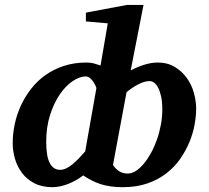

<svg xmlns="http://www.w3.org/2000/svg" viewBox="-20 -757 857 789"><path d="M647 -307.1Q647 -338.4 642.1 -360.6Q637.2 -382.8 629.6 -397Q622.1 -411.1 613 -417.5Q604 -423.8 595.2 -423.8Q574.2 -423.8 548.6 -410.6Q522.9 -397.5 500 -377.9L444.3 -79.1Q452.1 -66.4 467 -55.2Q481.9 -43.9 505.4 -43.9Q522 -43.9 538.8 -54.9Q555.7 -65.9 571.3 -84.7Q586.9 -103.5 600.8 -128.9Q614.7 -154.3 625 -183.6Q635.3 -212.9 641.1 -244.6Q647 -276.4 647 -307.1ZM376 -394Q376.5 -396 373 -403.8Q369.6 -411.6 363.8 -420.4Q357.9 -429.2 349.9 -436Q341.8 -442.9 333 -442.9Q306.6 -442.9 278.1 -423.3Q249.5 -403.8 225.3 -368.4Q201.2 -333 185.5 -283.7Q169.9 -234.4 169.9 -174.8Q169.9 -114.3 184.6 -86.7Q199.2 -59.1 227.1 -59.1Q239.7 -59.1 252.7 -65.4Q265.6 -71.8 278.6 -82.5Q291.5 -93.3 304.4 -106.7Q317.4 -120.1 330.1 -134.8ZM517.1 -467.8Q544.4 -481.9 573 -491Q601.6 -500 627.9 -500Q668 -500 697.8 -482.2Q727.5 -464.4 747.3 -437Q767.1 -409.7 776.6 -376Q786.1 -342.3 786.1 -311Q786.1 -281.2 779.8 -245.6Q773.4 -210 758.8 -174.1Q744.1 -138.2 720.9 -104.7Q697.8 -71.3 664.3 -45.2Q630.9 -19 586.2 -3.4Q541.5 12.2 484.4 12.2Q457 12.2 435.1 9Q413.1 5.9 393.8 -0.2Q374.5 -6.3 357.2 -15.4Q339.8 -24.4 321.8 -36.1Q308.6 -25.9 293.2 -17.1Q277.8 -8.3 261.5 -1.7Q245.1 4.9 228.5 8.5Q211.9 12.2 195.8 12.2Q152.3 12.2 121.3 -3.9Q90.3 -20 70.6 -46.1Q50.8 -72.3 41.5 -104.5Q32.2 -136.7 32.2 -168.9Q32.2 -207 40.5 -246.6Q48.8 -286.1 65.7 -322.8Q82.5 -359.4 107.7 -391.8Q132.8 -424.3 166.5 -448.2Q200.2 -472.2 242.4 -486.1Q284.7 -500 335 -500Q353.5 -500 368.4 -495.6Q383.3 -491.2 393.1 -487.8L422.9 -661.1L333 -668.9V-705.1L502 -736.8H569.8Z"/></svg>

Font: Charis SIL
Style: Bold Italic
Weight: 700
Italic angle: -11°
Foundry: SIL International
Version: Version 4.112